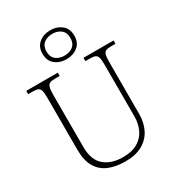

<svg xmlns="http://www.w3.org/2000/svg" viewBox="-229 -1112 1144 1255"><g transform="rotate(-30 343.5 -484.5)"><path d="M345 10Q274 10 221 -12Q168 -34 139 -83.5Q110 -133 110 -214V-606Q110 -642 105 -660Q100 -678 86.5 -683.5Q73 -689 48 -689H13V-714H251V-689H215Q191 -689 177.5 -683.5Q164 -678 158.5 -660Q153 -642 153 -605V-210Q153 -112 205.5 -67Q258 -22 346 -22Q414 -22 457.5 -48Q501 -74 521.5 -118Q542 -162 542 -216V-606Q542 -642 537 -660Q532 -678 518.5 -683.5Q505 -689 481 -689H445V-714H672V-689H639Q614 -689 600.5 -683.5Q587 -678 582 -660Q577 -642 577 -605V-215Q577 -150 551.5 -99Q526 -48 474.5 -19Q423 10 345 10ZM346 -761Q296 -761 261 -789Q226 -817 226 -870Q226 -923 261 -951Q296 -979 346 -979Q396 -979 431 -951Q466 -923 466 -870Q466 -817 431 -789Q396 -761 346 -761ZM346 -788Q385 -788 410.5 -808.5Q436 -829 436 -870Q436 -911 410.5 -931.5Q385 -952 346 -952Q307 -952 281.5 -931.5Q256 -911 256 -870Q256 -829 281.5 -808.5Q307 -788 346 -788Z"/></g></svg>

Font: Noto Serif Tamil ExtraLight
Style: Italic
Weight: 200
Italic angle: -12°
Designer: Indian Type Foundry, Tom Grace, and the Monotype Design Team
Foundry: Monotype Imaging Inc.
Version: Version 2.003; ttfautohint (v1.8.4.7-5d5b)